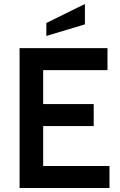

<svg xmlns="http://www.w3.org/2000/svg" viewBox="-20 -941 603 961"><path d="M78 -700H518V-590H196V-420H449V-310H196V-110H528V0H78ZM212 -826 405 -921V-819L212 -761Z"/></svg>

Font: Cabin SemiBold
Style: Regular
Weight: 600
Designer: Pablo Impallari
Foundry: Pablo Impallari. http://www.impallari.com Igino Marini. http://www.ikern.com
Version: Version 2.200